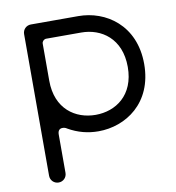

<svg xmlns="http://www.w3.org/2000/svg" viewBox="-86 -866 865 944"><g transform="rotate(-10 346.0 -394.5)"><path d="M90 -41C90 -18 108 0 131 0C154 0 172 -18 172 -41V-232C172 -251 180 -261 196 -261C204 -261 211 -259 218 -254C265 -227 315 -214 368 -214C504 -214 646 -306 646 -501C646 -696 504 -789 368 -789H131C108 -789 90 -771 90 -748ZM368 -707C468 -707 564 -643 564 -501C564 -359 468 -296 368 -296C268 -296 172 -359 172 -501V-686C172 -697 181 -706 192 -707Z"/></g></svg>

Font: Fabada
Style: Regular
Weight: 400
Designer: deFharo
Foundry: deFharo.com
Version: Version 4.000 2011 initial release